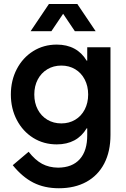

<svg xmlns="http://www.w3.org/2000/svg" viewBox="-20 -748 652 992"><path d="M435.5 -259.8Q435.5 -303.2 417.7 -337.4Q399.9 -371.6 368.4 -390.4Q336.9 -409.2 296.9 -409.2Q256.3 -409.2 224.6 -390.1Q192.9 -371.1 175 -337.2Q157.2 -303.2 157.2 -259.8Q157.2 -216.3 175 -182.4Q192.9 -148.4 224.6 -129.4Q256.3 -110.4 296.9 -110.4Q336.9 -110.4 368.4 -129.2Q399.9 -147.9 417.7 -182.1Q435.5 -216.3 435.5 -259.8ZM45.9 105.5 127.9 36.1Q161.6 79.1 197.5 98.4Q233.4 117.7 280.3 118.2Q353.5 117.7 392.3 74.2Q431.2 30.8 430.7 -50.8V-85H427.7Q403.3 -43.9 364.3 -22.9Q325.2 -2 273.4 -2Q205.6 -2 151.6 -35.6Q97.7 -69.3 66.9 -128.2Q36.1 -187 36.1 -259.8Q36.1 -332.5 66.9 -391.4Q97.7 -450.2 151.6 -483.9Q205.6 -517.6 273.4 -517.6Q325.2 -517.6 364.3 -496.6Q403.3 -475.6 427.7 -434.6H430.7V-503.9H550.8V-50.8Q550.8 34.7 518.6 96.7Q486.3 158.7 426.3 191.7Q366.2 224.6 284.2 224.6Q209.5 224.6 152.3 195.6Q95.2 166.5 45.9 105.5ZM232.9 -727.5H379.4L474.1 -586.9H366.7L306.2 -676.8L245.6 -586.9H138.2Z"/></svg>

Font: Wanted Sans SemiBold
Style: Regular
Weight: 600
Designer: Original Design by Kil Hyung-jin and Kang Hanbin, Wanted Lab, Inc; Hangeul from Source Han Sans by Jang Soo-young and Ka
Foundry: Wanted Lab, Inc.
Version: Version 1.003